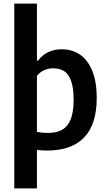

<svg xmlns="http://www.w3.org/2000/svg" viewBox="-20 -828 593 1068"><path d="M59.5 -808H185.5V-491H192Q213 -520.5 246.8 -537.2Q280.5 -554 323.5 -554Q378.5 -554 422.2 -526Q466 -498 492 -437Q518 -376 518 -282.5Q518 -137 448.5 -63.8Q379 9.5 241 9.5Q215.5 9.5 185.5 6V220H59.5ZM389.5 -271.5Q389.5 -339.5 375.5 -378.2Q361.5 -417 336.5 -432.5Q311.5 -448 275.5 -448Q249 -448 225 -437.2Q201 -426.5 185.5 -406V-94.5Q214 -88.5 246 -88.5Q294.5 -88.5 326 -106.5Q357.5 -124.5 373.5 -164.8Q389.5 -205 389.5 -271.5Z"/></svg>

Font: Encode Sans Semi Condensed SmBd
Style: Regular
Weight: 600
Width: 4
Designer: Multiple Designers
Foundry: Impallari Type
Version: Version 2.000